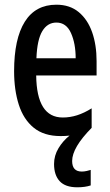

<svg xmlns="http://www.w3.org/2000/svg" viewBox="-20 -635 468 817"><path d="M287 50Q287 95 328 95Q338 95 349 92.5Q360 90 366 88V154Q342 162 309 162Q258 162 234 136Q210 110 210 63Q210 27 229 -4.5Q248 -36 276 -58Q258 -56 238 -56Q167 -56 123.5 -91.5Q80 -127 60 -189.5Q40 -252 40 -332Q40 -470 85.5 -542.5Q131 -615 220 -615Q277 -615 315 -583.5Q353 -552 372 -498Q391 -444 391 -375V-314H134Q136 -135 247 -135Q278 -135 308 -144.5Q338 -154 370 -174V-91Q287 -7 287 50ZM220 -539Q182 -539 160 -502.5Q138 -466 135 -387H302Q302 -450 282 -494.5Q262 -539 220 -539Z"/></svg>

Font: Noto Sans Malayalam UI ExtraCondensed Medium
Style: Regular
Weight: 500
Width: 2
Designer: Jelle Bosma - Monotype Design Team
Foundry: Monotype Imaging Inc.
Version: Version 2.104; ttfautohint (v1.8.4.7-5d5b)